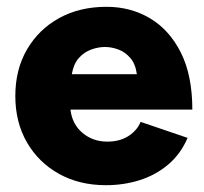

<svg xmlns="http://www.w3.org/2000/svg" viewBox="-20 -532 600 564"><path d="M291 12Q213 12 153 -21.5Q93 -55 59 -114Q25 -173 25 -250Q25 -328 59.5 -387Q94 -446 154 -479Q214 -512 293 -512Q364 -512 421 -478Q478 -444 511.5 -377Q545 -310 545 -210H187Q192 -167 222.5 -141.5Q253 -116 295 -116Q332 -116 357.5 -132.5Q383 -149 393 -174L531 -127Q511 -80 474.5 -49Q438 -18 391 -3Q344 12 291 12ZM191 -314H382Q378 -344 363 -361.5Q348 -379 328 -386.5Q308 -394 288 -394Q269 -394 248 -386.5Q227 -379 211.5 -361.5Q196 -344 191 -314Z"/></svg>

Font: Figtree ExtraBold
Style: Regular
Weight: 800
Designer: Erik Kennedy
Foundry: Erik Kennedy
Version: Version 2.002